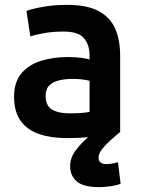

<svg xmlns="http://www.w3.org/2000/svg" viewBox="-20 -558 583 791"><path d="M388 213Q324 213 296.5 189.5Q269 166 269 127Q269 91 293 60Q317 29 343 7Q324 9 301.5 10Q279 11 256 11Q191 11 142 -5.5Q93 -22 65.5 -59.5Q38 -97 38 -160Q38 -220 68.5 -256Q99 -292 149.5 -307.5Q200 -323 259 -323Q288 -323 312.5 -320Q337 -317 349 -313V-331Q349 -372 326.5 -400Q304 -428 242 -428Q200 -428 164.5 -422Q129 -416 105 -408L89 -513Q113 -522 158.5 -530Q204 -538 256 -538Q339 -538 387 -512Q435 -486 455 -439Q475 -392 475 -328V-14Q455 2 434 21Q413 40 399.5 58Q386 76 386 91Q386 118 418 118Q427 118 439 116.5Q451 115 466 110L477 199Q459 206 434 209.5Q409 213 388 213ZM266 -91Q291 -91 313 -92.5Q335 -94 349 -97V-225Q340 -228 320.5 -230.5Q301 -233 280 -233Q251 -233 225.5 -227.5Q200 -222 184 -207Q168 -192 168 -163Q168 -122 194.5 -106.5Q221 -91 266 -91Z"/></svg>

Font: Ubuntu Sans
Style: Bold
Weight: 700
Designer: Dalton Maag Ltd
Foundry: Dalton Maag Ltd
Version: Version 1.006; ttfautohint (v1.8.4.7-5d5b)